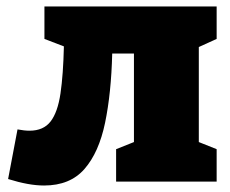

<svg xmlns="http://www.w3.org/2000/svg" viewBox="-20 -560 708 592"><path d="M116 12Q92 12 64.5 7Q37 2 5 -8L34 -161Q45 -159 54 -158Q63 -157 71 -157Q114 -157 136 -185.5Q158 -214 166.5 -272Q175 -330 177 -417L117 -440V-540H648V-440L593 -415V-122L648 -100V0H338V-100L393 -122V-395H326Q323 -273 304 -181.5Q285 -90 240.5 -39Q196 12 116 12Z"/></svg>

Font: Bitter Black
Style: Regular
Weight: 900
Designer: Sol Matas, and Bitter project Authors
Foundry: Sol Matas
Version: Version 2.001